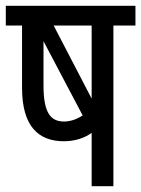

<svg xmlns="http://www.w3.org/2000/svg" viewBox="-20 -642 487 662"><path d="M371 -554H447V-622H0V-554H56V-339C56 -205 114 -155 200 -155C238 -155 272 -166 296 -184V0H371ZM296 -554V-302L165 -554ZM130 -347V-500L265 -244C245 -231 223 -223 201 -223C155 -223 130 -252 130 -347Z"/></svg>

Font: Noto Sans Devanagari ExtraCondensed
Style: Regular
Weight: 400
Width: 2
Designer: Jelle Bosma - Monotype Design Team
Foundry: Monotype Imaging Inc.
Version: Version 2.004